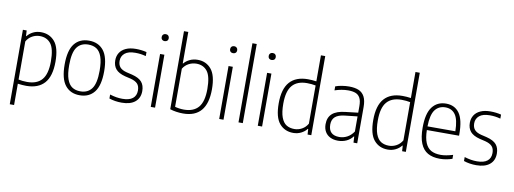

<svg xmlns="http://www.w3.org/2000/svg" viewBox="-74 -1259 5171 1931"><g transform="rotate(10 2511.0 -294.0)"><path d="M76.5 -540.5H115L118.5 -483.5H122.5Q145 -512.5 181 -530.5Q217 -548.5 260.5 -548.5Q348.5 -548.5 401.8 -486Q455 -423.5 455 -280.5Q455 -132.5 392 -61.8Q329 9 207 9Q169 9 120.5 2.5V220H76.5ZM409 -275.5Q409 -405 368.5 -456.5Q328 -508 255.5 -508Q215.5 -508 179 -488Q142.5 -468 120.5 -429.5V-40Q137.5 -36 161.8 -33.5Q186 -31 208.5 -31Q309.5 -31 359.2 -89Q409 -147 409 -275.5Z M550.5 -270Q550.5 -415 603.2 -481.8Q656 -548.5 752 -548.5Q848 -548.5 901 -481.8Q954 -415 954 -270Q954 -125.5 901 -58.2Q848 9 752 9Q656.5 9 603.5 -58Q550.5 -125 550.5 -270ZM908 -268.5Q908 -358 889.2 -410.8Q870.5 -463.5 836.2 -486Q802 -508.5 752 -508.5Q676 -508.5 636.2 -454.8Q596.5 -401 596.5 -272Q596.5 -182.5 615 -129.5Q633.5 -76.5 667.8 -53.8Q702 -31 752 -31Q828 -31 868 -85.2Q908 -139.5 908 -268.5Z M1053.5 -11V-51.5Q1089.5 -40.5 1120 -35.5Q1150.5 -30.5 1181.5 -30.5Q1251 -30.5 1286.5 -58.5Q1322 -86.5 1322 -139Q1322 -184 1299.8 -208Q1277.5 -232 1229 -244.5L1171.5 -258Q1103.5 -275.5 1074 -310.2Q1044.5 -345 1044.5 -400.5Q1044.5 -443.5 1065.5 -477Q1086.5 -510.5 1128.2 -529.5Q1170 -548.5 1230 -548.5Q1286.5 -548.5 1339.5 -535.5V-494.5Q1309.5 -502.5 1284.2 -505.8Q1259 -509 1230.5 -509Q1159 -509 1123.8 -479.5Q1088.5 -450 1088.5 -402.5Q1088.5 -361.5 1109.8 -337Q1131 -312.5 1178.5 -300.5L1235.5 -287Q1307 -269 1336.5 -234Q1366 -199 1366 -141.5Q1366 -70.5 1318 -30.8Q1270 9 1181 9Q1112 9 1053.5 -11Z M1477.5 0V-540.5H1521.5V0ZM1463.5 -711Q1463.5 -727 1473.2 -737Q1483 -747 1499.5 -747Q1516 -747 1526 -737Q1536 -727 1536 -711Q1536 -694.5 1526 -685Q1516 -675.5 1499.5 -675.5Q1483 -675.5 1473.2 -685Q1463.5 -694.5 1463.5 -711Z M1674.5 -11V-808H1718.5V-486.5H1722Q1745 -514 1781 -531.2Q1817 -548.5 1861.5 -548.5Q1947.5 -548.5 2000.2 -485.8Q2053 -423 2053 -280.5Q2053 9 1808 9Q1774 9 1738.5 3.8Q1703 -1.5 1674.5 -11ZM2007 -275.5Q2007 -405 1966.8 -456.5Q1926.5 -508 1855 -508Q1814 -508 1777.2 -488.5Q1740.5 -469 1718.5 -432.5V-43.5Q1736.5 -38 1761.2 -34.5Q1786 -31 1810 -31Q1908.5 -31 1957.8 -89Q2007 -147 2007 -275.5Z M2176.5 0V-540.5H2220.5V0ZM2162.5 -711Q2162.5 -727 2172.2 -737Q2182 -747 2198.5 -747Q2215 -747 2225 -737Q2235 -727 2235 -711Q2235 -694.5 2225 -685Q2215 -675.5 2198.5 -675.5Q2182 -675.5 2172.2 -685Q2162.5 -694.5 2162.5 -711Z M2373.5 0V-808H2417.5V0Z M2570.5 0V-540.5H2614.5V0ZM2556.5 -711Q2556.5 -727 2566.2 -737Q2576 -747 2592.5 -747Q2609 -747 2619 -737Q2629 -727 2629 -711Q2629 -694.5 2619 -685Q2609 -675.5 2592.5 -675.5Q2576 -675.5 2566.2 -685Q2556.5 -694.5 2556.5 -711Z M2738.5 -259.5Q2738.5 -407 2801.5 -477.8Q2864.5 -548.5 2986.5 -548.5Q3030.5 -548.5 3073 -542V-808H3117V0H3079L3075.5 -56H3071Q3048.5 -27 3012.5 -9Q2976.5 9 2933 9Q2845 9 2791.8 -54Q2738.5 -117 2738.5 -259.5ZM3073 -110V-500Q3055.5 -504 3031.2 -506.2Q3007 -508.5 2985 -508.5Q2884.5 -508.5 2834.5 -450.5Q2784.5 -392.5 2784.5 -264Q2784.5 -175.5 2803.8 -124.2Q2823 -73 2856.8 -52.2Q2890.5 -31.5 2938 -31.5Q2978 -31.5 3014.5 -51.5Q3051 -71.5 3073 -110Z M3586 -371V0H3548L3544.5 -62H3540Q3514.5 -28 3475.5 -10Q3436.5 8 3390.5 8Q3344.5 8 3310.5 -8.8Q3276.5 -25.5 3257.8 -57.5Q3239 -89.5 3239 -134.5Q3239 -204 3281.8 -242.2Q3324.5 -280.5 3414.5 -290L3542.5 -305V-372.5Q3542.5 -425 3527 -454.8Q3511.5 -484.5 3481.5 -496.5Q3451.5 -508.5 3404.5 -508.5Q3373.5 -508.5 3338.2 -502.5Q3303 -496.5 3268.5 -484.5V-525.5Q3297 -536.5 3334.8 -542.5Q3372.5 -548.5 3407 -548.5Q3467 -548.5 3506 -531.8Q3545 -515 3565.5 -476Q3586 -437 3586 -371ZM3542.5 -112.5V-267L3415 -253Q3348 -245.5 3317 -217.8Q3286 -190 3286 -139Q3286 -85 3314 -58Q3342 -31 3396.5 -31Q3437.5 -31 3475.5 -50.5Q3513.5 -70 3542.5 -112.5Z M3704 -259.5Q3704 -407 3767 -477.8Q3830 -548.5 3952 -548.5Q3996 -548.5 4038.5 -542V-808H4082.5V0H4044.5L4041 -56H4036.5Q4014 -27 3978 -9Q3942 9 3898.5 9Q3810.5 9 3757.2 -54Q3704 -117 3704 -259.5ZM4038.5 -110V-500Q4021 -504 3996.8 -506.2Q3972.5 -508.5 3950.5 -508.5Q3850 -508.5 3800 -450.5Q3750 -392.5 3750 -264Q3750 -175.5 3769.2 -124.2Q3788.5 -73 3822.2 -52.2Q3856 -31.5 3903.5 -31.5Q3943.5 -31.5 3980 -51.5Q4016.5 -71.5 4038.5 -110Z M4581.5 -253H4252.5Q4254 -171.5 4274.8 -122.5Q4295.5 -73.5 4334.5 -52.2Q4373.5 -31 4433.5 -31Q4484.5 -31 4556.5 -53V-12.5Q4492 9 4430 9Q4356 9 4306.8 -19Q4257.5 -47 4232 -108.8Q4206.5 -170.5 4206.5 -270.5Q4206.5 -414.5 4257.5 -481.5Q4308.5 -548.5 4398 -548.5Q4487 -548.5 4534.2 -482.2Q4581.5 -416 4581.5 -270ZM4252.5 -290.5H4537Q4535 -409.5 4499.5 -459.8Q4464 -510 4398 -510Q4330.5 -510 4292.5 -459.8Q4254.5 -409.5 4252.5 -290.5Z M4674.5 -11V-51.5Q4710.5 -40.5 4741 -35.5Q4771.5 -30.5 4802.5 -30.5Q4872 -30.5 4907.5 -58.5Q4943 -86.5 4943 -139Q4943 -184 4920.8 -208Q4898.5 -232 4850 -244.5L4792.5 -258Q4724.5 -275.5 4695 -310.2Q4665.5 -345 4665.5 -400.5Q4665.5 -443.5 4686.5 -477Q4707.5 -510.5 4749.2 -529.5Q4791 -548.5 4851 -548.5Q4907.5 -548.5 4960.5 -535.5V-494.5Q4930.5 -502.5 4905.2 -505.8Q4880 -509 4851.5 -509Q4780 -509 4744.8 -479.5Q4709.5 -450 4709.5 -402.5Q4709.5 -361.5 4730.8 -337Q4752 -312.5 4799.5 -300.5L4856.5 -287Q4928 -269 4957.5 -234Q4987 -199 4987 -141.5Q4987 -70.5 4939 -30.8Q4891 9 4802 9Q4733 9 4674.5 -11Z"/></g></svg>

Font: Encode Sans Semi Condensed ExLight
Style: Regular
Weight: 275
Width: 4
Designer: Multiple Designers
Foundry: Impallari Type
Version: Version 2.000